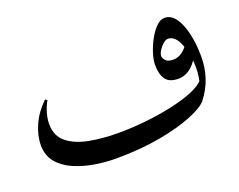

<svg xmlns="http://www.w3.org/2000/svg" viewBox="-68 -461 727 585"><g transform="rotate(-20 295.5 -168.5)"><path d="M544.4 -132.3 571.3 -196.3Q571.3 -123.5 528.8 -68.8Q515.1 -51.3 471.9 -33.7Q428.7 -16.1 364.3 -4.4Q299.8 7.3 221.7 7.3Q188 7.3 152.6 1.5Q117.2 -4.4 86.9 -17.6Q56.6 -30.8 38.1 -53.2Q19.5 -75.7 19.5 -108.9Q19.5 -140.1 34.4 -173.6Q49.3 -207 79.1 -235.8L85.4 -231.9Q65.4 -194.3 65.4 -160.6Q65.4 -122.1 92 -100.8Q118.7 -79.6 161.9 -71.5Q205.1 -63.5 254.9 -63.5Q296.4 -63.5 341.8 -68.1Q387.2 -72.8 429 -81.8Q470.7 -90.8 501.5 -103.5Q532.2 -116.2 544.4 -132.3ZM539.1 -122.1Q547.4 -155.3 543.9 -192.4Q540.5 -229.5 527.3 -255.6Q514.2 -281.7 494.1 -281.7Q483.4 -281.7 470.2 -266.1Q457 -250.5 457 -239.3Q457 -231.9 464.1 -224.1Q471.2 -216.3 488.3 -216.3Q504.9 -216.3 519.3 -227.3Q533.7 -238.3 539.6 -253.9L552.2 -212.4Q545.9 -190.4 526.4 -173.3Q506.8 -156.2 483.4 -156.2Q454.1 -156.2 442.1 -172.9Q430.2 -189.5 430.2 -221.2Q430.2 -235.8 436.8 -256.8Q443.4 -277.8 454.3 -298.1Q465.3 -318.4 478.8 -331.8Q492.2 -345.2 505.9 -345.2Q526.9 -345.2 541.5 -324.5Q556.2 -303.7 563.7 -269.8Q571.3 -235.8 571.3 -196.3Q566.4 -172.4 557.9 -154.3Q549.3 -136.2 539.1 -122.1Z"/></g></svg>

Font: Lateef Light
Style: Regular
Weight: 300
Designer: SIL International
Foundry: SIL International
Version: Version 4.200